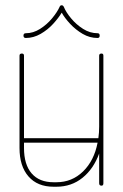

<svg xmlns="http://www.w3.org/2000/svg" viewBox="-20 -704 465 728"><path d="M372 -9Q372 0 365 0Q356 0 356 -9V-122Q335 -64 293 -30Q251 4 194 4H183Q122 4 88 -35Q54 -74 54 -143V-493Q54 -501 63 -501Q71 -501 71 -493V-180H353Q356 -201 356 -224V-493Q356 -501 365 -501Q372 -501 372 -493ZM183 -13H194Q253 -13 295 -54Q337 -95 350 -163H71V-143Q71 -80 100 -46.5Q129 -13 183 -13ZM206 -678Q208 -684 214 -684Q219 -684 222 -678Q230 -658 249.5 -634.5Q269 -611 295 -594.5Q321 -578 350 -578Q358 -578 358 -569Q358 -560 350 -560Q320 -560 293.5 -575.5Q267 -591 246 -613.5Q225 -636 214 -656Q202 -636 181.5 -613.5Q161 -591 134 -575.5Q107 -560 78 -560Q69 -560 69 -569Q69 -578 78 -578Q106 -578 132 -594.5Q158 -611 177.5 -634.5Q197 -658 206 -678Z"/></svg>

Font: Libertine Sup Thin
Style: Regular
Weight: 100
Designer: Bastien Sozeau
Foundry: NBR — Bastien Sozeau
Version: Version 2.003; ttfautohint (v1.8.4.7-5d5b);gftools[0.9.33]